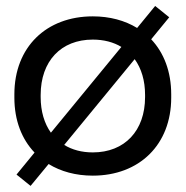

<svg xmlns="http://www.w3.org/2000/svg" viewBox="-20 -560 608 628"><path d="M283.5 14.5C435.5 14.5 540 -86.5 540 -240.5V-251.5C540 -326 516 -387.5 474.5 -431.5L533.5 -503.5L487.5 -540.5L428.5 -468.5C388.5 -493 339 -506.5 283.5 -506.5C132 -506.5 27 -406.5 27 -251.5V-240.5C27 -166.5 51 -105 93 -61L34 11L80 48L139 -23.5C179 1 228 14.5 283.5 14.5ZM283.5 -61.5C247.5 -61.5 216 -70 190 -86L420.5 -366.5C442.5 -336 454.5 -296.5 454.5 -249.5V-242.5C454.5 -132.5 388 -61.5 283.5 -61.5ZM113 -242.5V-249.5C113 -360 179.5 -430.5 283.5 -430.5C319.5 -430.5 351.5 -422 377 -406.5L146.5 -126C125 -156 113 -196 113 -242.5Z"/></svg>

Font: MCL Standard
Style: Regular
Weight: 400
Designer: Květoslav Bartoš
Foundry: Florian Karsten
Version: Version 1.001;Glyphs 3.2.3 (3260)